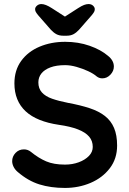

<svg xmlns="http://www.w3.org/2000/svg" viewBox="-20 -916 637 946"><path d="M300 10Q230 10 174 -7.5Q118 -25 67 -69Q54 -80 47 -94Q40 -108 40 -122Q40 -145 56.5 -162.5Q73 -180 98 -180Q117 -180 132 -168Q170 -137 207.5 -121Q245 -105 300 -105Q337 -105 368 -116.5Q399 -128 418 -147.5Q437 -167 437 -192Q437 -222 419 -243Q401 -264 364 -278.5Q327 -293 270 -301Q216 -309 175 -325.5Q134 -342 106.5 -367.5Q79 -393 65 -427.5Q51 -462 51 -505Q51 -570 84.5 -616Q118 -662 175 -686Q232 -710 301 -710Q366 -710 421.5 -690.5Q477 -671 512 -641Q541 -618 541 -588Q541 -566 524 -548Q507 -530 484 -530Q469 -530 457 -539Q441 -553 414 -565.5Q387 -578 357 -586.5Q327 -595 301 -595Q258 -595 228.5 -584Q199 -573 184 -554Q169 -535 169 -510Q169 -480 186.5 -460.5Q204 -441 237 -429.5Q270 -418 316 -409Q376 -398 421.5 -383Q467 -368 497 -344.5Q527 -321 542 -285.5Q557 -250 557 -199Q557 -134 521 -87Q485 -40 426.5 -15Q368 10 300 10ZM281 -822 365 -876Q382 -887 394 -891.5Q406 -896 416 -896Q430 -896 438.5 -888Q447 -880 447 -871Q447 -864 444 -858Q441 -852 432 -841L369 -769Q356 -755 342 -747.5Q328 -740 308 -740H292Q272 -740 258 -747.5Q244 -755 231 -769L168 -841Q159 -852 156 -858Q153 -864 153 -871Q153 -880 162 -888Q171 -896 184 -896Q204 -896 235 -876L319 -822Z"/></svg>

Font: zvoove
Style: Bold
Weight: 700
Designer: Vernon Adams (Nunito) & Andrew Paglinawan (Quicksand)
Foundry: zvoove
Version: Version 3.006